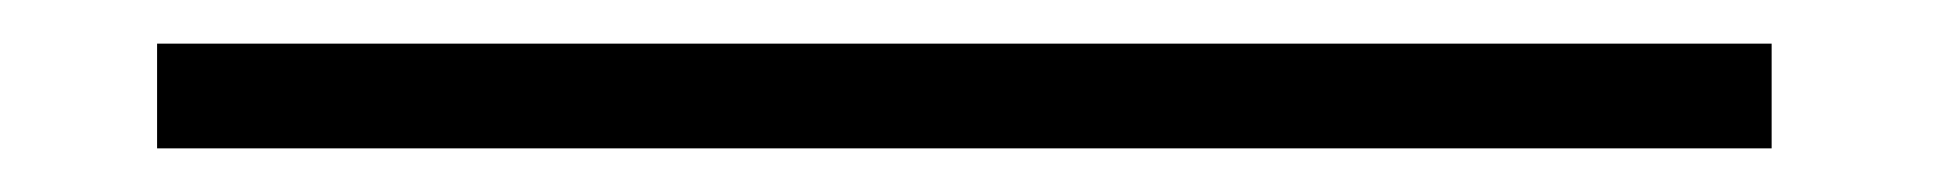

<svg xmlns="http://www.w3.org/2000/svg" viewBox="-20 -394 887 88"><path d="M52 -374V-326H792V-374Z"/></svg>

Font: LXGW Marker Gothic
Style: Regular
Weight: 400
Version: Version 1.001